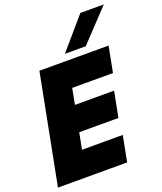

<svg xmlns="http://www.w3.org/2000/svg" viewBox="-175 -1020 946 1124"><g transform="rotate(-20 298.5 -458.0)"><path d="M121 -680H552L521 -520H267L248 -421H492L461 -262H217L197 -160H451L420 0H-11ZM462 -916H608L425 -722H295Z"/></g></svg>

Font: Teachers ExtraBold
Style: Italic
Weight: 800
Designer: Alfredo Marco Pradil & Chank Diesel
Version: Version 0.009